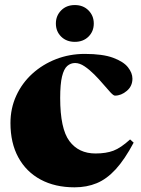

<svg xmlns="http://www.w3.org/2000/svg" viewBox="-20 -746 574 780"><path d="M324.5 -527Q397.5 -527 439.8 -511.2Q482 -495.5 500 -472.5Q518 -449.5 518 -426.5Q518 -396 495.2 -376.8Q472.5 -357.5 447 -357.5Q441 -357.5 428.5 -371Q416 -384.5 399.2 -404.2Q382.5 -424 363 -443.5Q343.5 -463 323.5 -476.5Q303.5 -490 285 -490Q267 -490 253.2 -478Q239.5 -466 232 -435.2Q224.5 -404.5 224.5 -348Q224.5 -223 262 -172.8Q299.5 -122.5 368 -122.5Q411 -122.5 440.8 -133.8Q470.5 -145 508.5 -179.5L523 -166.5Q486.5 -98 450 -58.2Q413.5 -18.5 373 -1.8Q332.5 15 283 15Q203.5 15 145 -16.5Q86.5 -48 54.5 -106.5Q22.5 -165 22.5 -246Q22.5 -306 46 -357.2Q69.5 -408.5 111.2 -446.5Q153 -484.5 207.8 -505.8Q262.5 -527 324.5 -527ZM284 -576Q250 -576 228.5 -597.2Q207 -618.5 207 -650.5Q207 -682 228.5 -703.8Q250 -725.5 284 -725.5Q318 -725.5 339.5 -703.8Q361 -682 361 -650.5Q361 -618.5 339.5 -597.2Q318 -576 284 -576Z"/></svg>

Font: Newsreader Display ExtraBold
Style: Regular
Weight: 800
Designer: Hugues Gentile
Foundry: Production Type
Version: Version 1.001